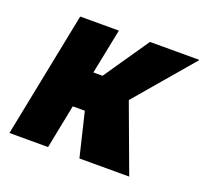

<svg xmlns="http://www.w3.org/2000/svg" viewBox="-97 -643 813 759"><g transform="rotate(20 309.0 -264.0)"><path d="M262.7 -184.6H211.9L175.3 0H12.7L118.2 -528.3H280.8L242.7 -338.4H281.2L411.6 -528.3H617.2L618.2 -525.9L411.6 -283.7L516.6 0H307.1Z"/></g></svg>

Font: Roboto-BlackItalic
Style: Italic
Weight: 900
Italic angle: -12°
Designer: Google
Version: Version 1.100141; 2013